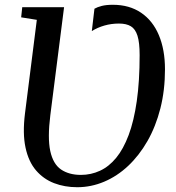

<svg xmlns="http://www.w3.org/2000/svg" viewBox="-20 -773 736 803"><path d="M303 10Q250.5 10 206.2 -7Q162 -24 130.8 -60.2Q99.5 -96.5 86.8 -155.5Q74 -214.5 84.5 -298.5L134 -690L68.5 -700.5L73 -743H248L190.5 -291.5Q178.5 -196 190.2 -141.5Q202 -87 235.2 -64.2Q268.5 -41.5 318.5 -41.5Q360.5 -41.5 398 -58.8Q435.5 -76 465.8 -112.8Q496 -149.5 518 -208Q540 -266.5 552 -349.8Q564 -433 564 -542.5Q564 -595 555 -623.5Q546 -652 527.2 -663.2Q508.5 -674.5 477.5 -674.5Q445.5 -674.5 416.8 -666.2Q388 -658 364 -643L375 -736.5Q387 -743.5 405.5 -748.2Q424 -753 452 -753Q521 -753 570 -719.8Q619 -686.5 644.5 -625.8Q670 -565 670 -483Q670 -395.5 650.8 -319.8Q631.5 -244 596.8 -183.2Q562 -122.5 516 -79.2Q470 -36 415.5 -13Q361 10 303 10Z"/></svg>

Font: Merriweather 24pt
Style: Italic
Weight: 400
Italic angle: -7.8°
Designer: Eben Sorkin
Foundry: Eben Sorkin
Version: Version 2.101